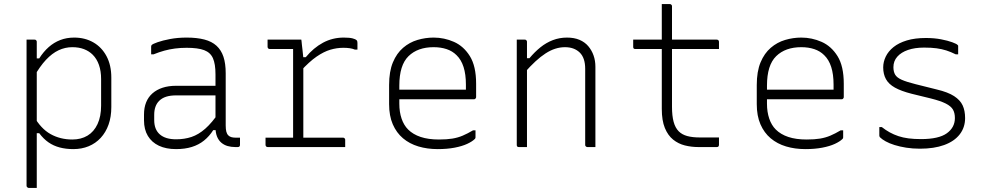

<svg xmlns="http://www.w3.org/2000/svg" viewBox="-20 -720 4840 940"><path d="M110 -526Q117 -526 123.5 -526Q130 -526 136.5 -526Q143 -526 149 -526Q153 -526 155 -524.5Q157 -523 158.5 -521Q160 -519 160 -515Q160 -426 160 -336.5Q160 -247 160 -157.5Q160 -68 160 21.5Q160 111 160 200Q154 200 147.5 200Q141 200 134.5 200Q128 200 121 200Q118 200 115.5 198.5Q113 197 111.5 194.5Q110 192 110 189Q110 112 110 35Q110 -42 110 -118.5Q110 -195 110 -272Q110 -349 110 -426Q110 -449 110 -474.5Q110 -500 110 -526ZM343 -536Q396 -536 437 -512.5Q478 -489 501.5 -445Q525 -401 525 -340V-196Q525 -148 511.5 -110Q498 -72 473 -45Q448 -18 414 -4Q380 10 339 10Q303 10 272.5 2Q242 -6 217.5 -23Q193 -40 172 -68H145V-152Q180 -90 227.5 -63.5Q275 -37 334 -37Q377 -37 408.5 -56Q440 -75 457.5 -112.5Q475 -150 475 -203V-333Q475 -372 464.5 -402Q454 -432 434 -452Q416 -470 391 -479.5Q366 -489 334 -489Q299 -489 267 -474Q235 -459 205 -427Q175 -395 145 -342V-434H172Q193 -467 218.5 -489.5Q244 -512 275 -524Q306 -536 343 -536Z M1085 -361Q1085 -330 1085 -298Q1085 -266 1085 -233.5Q1085 -201 1085 -169Q1085 -137 1085 -106Q1085 -87 1088 -75.5Q1091 -64 1098 -57Q1104 -51 1113 -48.5Q1122 -46 1134 -46Q1136 -46 1138.5 -46Q1141 -46 1143 -46H1155Q1155 -37 1155 -28.5Q1155 -20 1155 -11Q1155 -5 1152 -2.5Q1149 0 1144 0Q1139 0 1137 0Q1135 0 1132 0Q1112 0 1094.5 -5Q1077 -10 1063.5 -21.5Q1050 -33 1042.5 -51.5Q1035 -70 1035 -97Q1035 -135 1035 -178Q1035 -221 1035 -259Q1035 -275 1035 -291.5Q1035 -308 1035 -324Q1035 -340 1035 -356Q1035 -407 1022.5 -435Q1010 -463 979.5 -474.5Q949 -486 894 -486Q864 -486 837 -482.5Q810 -479 784.5 -472Q759 -465 732 -454H720Q720 -464 720 -473Q720 -482 720 -492Q720 -495 721 -497Q722 -499 723 -500Q728 -505 752 -513.5Q776 -522 813 -529Q850 -536 894 -536Q944 -536 980.5 -526.5Q1017 -517 1040 -496Q1063 -475 1074 -442Q1085 -409 1085 -361ZM735 -132Q735 -86 762.5 -62Q790 -38 842 -38Q883 -38 917.5 -49.5Q952 -61 985 -90Q1018 -119 1054 -172V-83H1024Q1005 -53 979 -32Q953 -11 919 -0.5Q885 10 842 10Q793 10 758 -6.5Q723 -23 704 -54.5Q685 -86 685 -131V-159Q685 -193 695.5 -219Q706 -245 726.5 -263Q747 -281 776 -290.5Q805 -300 842 -300Q876 -300 908 -300Q940 -300 973.5 -300Q1007 -300 1045 -300Q1053 -300 1056.5 -294Q1060 -288 1061 -277.5Q1062 -267 1062 -253Q1020 -253 986.5 -253Q953 -253 919.5 -253Q886 -253 842 -253Q814 -253 793.5 -246.5Q773 -240 759 -226Q747 -214 741 -197Q735 -180 735 -158Z M1415 -34V-58Q1415 -74 1415 -89Q1415 -104 1415 -119.5Q1415 -135 1415 -150Q1415 -205 1415 -260Q1415 -315 1415 -370.5Q1415 -426 1415 -480H1403Q1378 -480 1352 -480Q1326 -480 1301 -480Q1296 -480 1293 -483Q1290 -486 1290 -491Q1290 -500 1290 -508.5Q1290 -517 1290 -526Q1304 -526 1318 -526Q1332 -526 1345.5 -526Q1359 -526 1372.5 -526Q1386 -526 1400 -526Q1414 -526 1427.5 -526Q1441 -526 1455 -526Q1455 -526 1455.5 -524Q1456 -522 1456.5 -516.5Q1457 -511 1458 -501Q1459 -491 1461 -475.5Q1463 -460 1465 -437Q1465 -403 1465 -353.5Q1465 -304 1465 -247Q1465 -190 1465 -132.5Q1465 -75 1465 -24ZM1451 -440H1477Q1515 -486 1561.5 -511Q1608 -536 1663 -536Q1692 -536 1706.5 -532Q1721 -528 1725 -524Q1728 -521 1729 -518Q1730 -515 1730 -510Q1730 -502 1730 -493.5Q1730 -485 1730 -477H1718Q1706 -482 1692 -484Q1678 -486 1661 -486Q1629 -486 1597 -476.5Q1565 -467 1529.5 -442.5Q1494 -418 1451 -371ZM1280 -46H1659Q1663 -46 1665 -44.5Q1667 -43 1668.5 -41Q1670 -39 1670 -35Q1670 -29 1670 -23.5Q1670 -18 1670 -12Q1670 -6 1670 0H1291Q1286 0 1283 -3Q1280 -6 1280 -11Q1280 -17 1280 -23Q1280 -29 1280 -34.5Q1280 -40 1280 -46Z M2103 -536Q2155 -536 2202.5 -515Q2250 -494 2280.5 -445Q2311 -396 2311 -310V-245Q2311 -242 2309.5 -239.5Q2308 -237 2306 -235.5Q2304 -234 2300 -234H2012Q1996 -234 1980 -234Q1964 -234 1948 -234H1929L1907 -281H2261Q2261 -287 2261 -293.5Q2261 -300 2261 -306Q2261 -356 2249.5 -392Q2238 -428 2215 -450Q2195 -470 2166.5 -479.5Q2138 -489 2103 -489Q2025 -489 1980 -445Q1935 -401 1935 -301V-212Q1935 -172 1946 -139.5Q1957 -107 1978 -86Q2002 -62 2039.5 -49.5Q2077 -37 2129 -37Q2168 -37 2195 -41.5Q2222 -46 2245.5 -56Q2269 -66 2296 -82H2308Q2308 -74 2308 -65Q2308 -56 2308 -48Q2308 -46 2307.5 -44Q2307 -42 2305 -40Q2292 -27 2267 -15.5Q2242 -4 2205.5 3Q2169 10 2123 10Q2072 10 2028.5 -3Q1985 -16 1953 -43Q1921 -70 1903 -111.5Q1885 -153 1885 -210V-304Q1885 -370 1903.5 -414.5Q1922 -459 1953.5 -486Q1985 -513 2024 -524.5Q2063 -536 2103 -536Z M2895 0Q2885 0 2875.5 0Q2866 0 2856 0Q2853 0 2850.5 -1.5Q2848 -3 2846.5 -5Q2845 -7 2845 -11Q2845 -73 2845 -135Q2845 -197 2845 -259Q2845 -321 2845 -383Q2845 -437 2818 -463Q2791 -489 2746 -489Q2722 -489 2698.5 -481.5Q2675 -474 2651 -458.5Q2627 -443 2601.5 -419.5Q2576 -396 2547 -363V-435H2572Q2598 -466 2626 -488.5Q2654 -511 2686.5 -523.5Q2719 -536 2756 -536Q2791 -536 2817 -525Q2843 -514 2860 -494Q2877 -474 2886 -448.5Q2895 -423 2895 -393Q2895 -345 2895 -297Q2895 -249 2895 -201.5Q2895 -154 2895 -106Q2895 -79 2895 -52.5Q2895 -26 2895 0ZM2560 0Q2554 0 2547.5 0Q2541 0 2534.5 0Q2528 0 2521 0Q2518 0 2516 -0.5Q2514 -1 2512.5 -2.5Q2511 -4 2510.5 -6Q2510 -8 2510 -11Q2510 -63 2510 -115Q2510 -167 2510 -218.5Q2510 -270 2510 -322Q2510 -374 2510 -426Q2510 -462 2510 -488Q2510 -514 2510 -526Q2517 -526 2523.5 -526Q2530 -526 2536.5 -526Q2543 -526 2549 -526Q2553 -526 2555 -524.5Q2557 -523 2558.5 -521Q2560 -519 2560 -515Q2560 -430 2560 -344Q2560 -258 2560 -172Q2560 -86 2560 0Z M3080 -526H3489Q3494 -526 3497 -523Q3500 -520 3500 -515Q3500 -509 3500 -503.5Q3500 -498 3500 -492.5Q3500 -487 3500 -480H3091Q3088 -480 3086 -480.5Q3084 -481 3082.5 -482.5Q3081 -484 3080.5 -486Q3080 -488 3080 -491Q3080 -498 3080 -503.5Q3080 -509 3080 -514.5Q3080 -520 3080 -526ZM3500 -47Q3500 -38 3500 -29.5Q3500 -21 3500 -12Q3500 -6 3497.5 -3Q3495 0 3489 0Q3486 0 3476 0Q3466 0 3452.5 0Q3439 0 3425 0Q3411 0 3400 0Q3365 0 3333 -8Q3301 -16 3275.5 -36.5Q3250 -57 3235 -93.5Q3220 -130 3220 -187Q3220 -239 3220 -290.5Q3220 -342 3220 -393.5Q3220 -445 3220 -496.5Q3220 -548 3220 -600Q3220 -625 3220 -650Q3220 -675 3220 -700Q3230 -700 3239.5 -700Q3249 -700 3259 -700Q3263 -700 3265 -698.5Q3267 -697 3268.5 -695Q3270 -693 3270 -689Q3270 -628 3270 -566.5Q3270 -505 3270 -443.5Q3270 -382 3270 -320.5Q3270 -259 3270 -197Q3270 -153 3278 -123.5Q3286 -94 3303 -77Q3319 -61 3344.5 -54Q3370 -47 3407 -47Q3421 -47 3435 -47Q3449 -47 3463 -47Q3477 -47 3490 -47Z M3903 -536Q3955 -536 4002.5 -515Q4050 -494 4080.5 -445Q4111 -396 4111 -310V-245Q4111 -242 4109.5 -239.5Q4108 -237 4106 -235.5Q4104 -234 4100 -234H3812Q3796 -234 3780 -234Q3764 -234 3748 -234H3729L3707 -281H4061Q4061 -287 4061 -293.5Q4061 -300 4061 -306Q4061 -356 4049.5 -392Q4038 -428 4015 -450Q3995 -470 3966.5 -479.5Q3938 -489 3903 -489Q3825 -489 3780 -445Q3735 -401 3735 -301V-212Q3735 -172 3746 -139.5Q3757 -107 3778 -86Q3802 -62 3839.5 -49.5Q3877 -37 3929 -37Q3968 -37 3995 -41.5Q4022 -46 4045.5 -56Q4069 -66 4096 -82H4108Q4108 -74 4108 -65Q4108 -56 4108 -48Q4108 -46 4107.5 -44Q4107 -42 4105 -40Q4092 -27 4067 -15.5Q4042 -4 4005.5 3Q3969 10 3923 10Q3872 10 3828.5 -3Q3785 -16 3753 -43Q3721 -70 3703 -111.5Q3685 -153 3685 -210V-304Q3685 -370 3703.5 -414.5Q3722 -459 3753.5 -486Q3785 -513 3824 -524.5Q3863 -536 3903 -536Z M4489 -39Q4576 -39 4615.5 -67.5Q4655 -96 4655 -142Q4655 -167 4645.5 -183.5Q4636 -200 4610.5 -213Q4585 -226 4537 -238L4443 -261Q4392 -274 4361.5 -291Q4331 -308 4317.5 -332.5Q4304 -357 4304 -390Q4304 -417 4316.5 -443Q4329 -469 4354.5 -489.5Q4380 -510 4419.5 -522Q4459 -534 4513 -534Q4554 -534 4587.5 -527.5Q4621 -521 4642.5 -513Q4664 -505 4668 -500Q4670 -499 4670.5 -497.5Q4671 -496 4671 -495Q4671 -494 4671 -492Q4671 -482 4671 -473Q4671 -464 4671 -454H4659Q4635 -466 4613 -473Q4591 -480 4565.5 -483.5Q4540 -487 4504 -487Q4459 -487 4425.5 -475.5Q4392 -464 4373 -442.5Q4354 -421 4354 -391Q4354 -369 4362.5 -354.5Q4371 -340 4394.5 -329.5Q4418 -319 4462 -308L4566 -282Q4621 -269 4651 -249.5Q4681 -230 4693 -204Q4705 -178 4705 -142Q4705 -96 4678.5 -62Q4652 -28 4602.5 -10Q4553 8 4484 8Q4448 8 4416.5 3Q4385 -2 4359.5 -10Q4334 -18 4316 -28Q4298 -38 4288 -48Q4287 -50 4286 -51.5Q4285 -53 4285 -56Q4285 -67 4285 -77.5Q4285 -88 4285 -98H4297Q4316 -83 4336 -72Q4356 -61 4378.5 -53.5Q4401 -46 4428 -42.5Q4455 -39 4489 -39Z"/></svg>

Font: Recursive Monospace Light
Style: Regular
Weight: 300
Version: Version 1.047